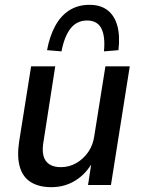

<svg xmlns="http://www.w3.org/2000/svg" viewBox="-20 -767 591 796"><path d="M193 9Q142 9 108.5 -11.5Q75 -32 62.5 -74Q50 -116 59 -178L109 -492H209L161 -184Q154 -146 160 -122Q166 -98 184.5 -86Q203 -74 232 -74Q267 -74 296.5 -91Q326 -108 346 -137Q366 -166 371 -204L417 -492H518L440 0H345L360 -99H366Q339 -48 294 -19.5Q249 9 193 9ZM235 -554 175 -559Q186 -618 209.5 -660.5Q233 -703 268.5 -725Q304 -747 351 -747Q397 -747 426 -724.5Q455 -702 466.5 -660Q478 -618 471 -559L411 -554Q417 -617 400 -649.5Q383 -682 341 -682Q299 -682 273 -649.5Q247 -617 235 -554Z"/></svg>

Font: Nunito Sans 10pt SemiCondensed SemiBold
Style: Italic
Weight: 600
Width: 4
Italic angle: -9°
Designer: Vernon Adams
Foundry: Vernon Adams
Version: Version 3.101;gftools[0.9.27]